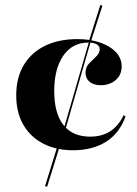

<svg xmlns="http://www.w3.org/2000/svg" viewBox="-20 -585 542 762"><path d="M228.2 -31.5 221.8 -34.7 333.9 -421.8 339.5 -418.5ZM166.9 156.5 158.9 153.2 216.9 -33.9 225 -29.8ZM340.3 -418.5 333.1 -422.6 378.2 -565.3 386.3 -562.1ZM270.2 11.3Q202.4 11.3 151.6 -14.9Q100.8 -41.1 72.6 -89.9Q44.4 -138.7 44.4 -206.5Q44.4 -276.6 74.2 -326.6Q104 -376.6 158.5 -403.2Q212.9 -429.8 287.1 -429.8Q337.9 -429.8 377.4 -416.1Q416.9 -402.4 439.9 -378.2Q462.9 -354 462.9 -321Q462.9 -287.9 439.1 -267.3Q415.3 -246.8 379.8 -246.8Q352.4 -246.8 335.9 -260.1Q319.4 -273.4 319.4 -296Q319.4 -318.5 333.5 -333.1Q347.6 -347.6 361.7 -360.9Q375.8 -374.2 375.8 -390.3Q375.8 -402.4 363.3 -409.3Q350.8 -416.1 330.6 -416.1Q266.9 -416.1 231 -363.7Q195.2 -311.3 195.2 -224.2Q195.2 -135.5 231.5 -89.1Q267.7 -42.7 337.9 -42.7Q383.9 -42.7 416.9 -63.7Q450 -84.7 471 -128.2L478.2 -122.6Q454 -55.6 400.4 -22.2Q346.8 11.3 270.2 11.3Z"/></svg>

Font: Playfair 144pt SemiExpanded Black
Style: Regular
Weight: 900
Width: 6
Designer: Claus Eggers Sørensen
Foundry: Claus Eggers Sørensen
Version: Version 2.203